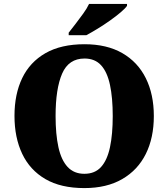

<svg xmlns="http://www.w3.org/2000/svg" viewBox="-20 -951 860 981"><path d="M411 10Q291 10 212 -36Q133 -82 93.5 -165Q54 -248 54 -359Q54 -470 93.5 -552Q133 -634 212.5 -679.5Q292 -725 412 -725Q526 -725 605 -679.5Q684 -634 725 -551.5Q766 -469 766 -358Q766 -247 725 -164.5Q684 -82 604.5 -36Q525 10 411 10ZM411 -63Q465 -63 496.5 -98Q528 -133 542 -199Q556 -265 556 -358Q556 -451 542 -517Q528 -583 496.5 -617.5Q465 -652 412 -652Q331 -652 297.5 -575Q264 -498 264 -358Q264 -265 278.5 -199Q293 -133 325.5 -98Q358 -63 411 -63ZM331 -784Q346 -803 366 -829Q386 -855 405.5 -882Q425 -909 435 -931H629V-921Q620 -908 596.5 -888Q573 -868 542 -846Q511 -824 479 -804.5Q447 -785 421 -771H331Z"/></svg>

Font: Noto Serif Khmer Black
Style: Regular
Weight: 900
Version: Version 2.003